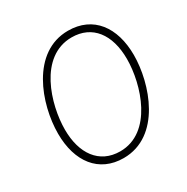

<svg xmlns="http://www.w3.org/2000/svg" viewBox="-163 -844 961 989"><g transform="rotate(-30 317.5 -350.0)"><path d="M294 6C515 6 604 -260 604 -428C604 -594 521 -706 372 -706C155 -706 63 -447 63 -272C63 -105 147 6 294 6ZM296 -33C171 -33 104 -131 104 -272C104 -420 177 -667 371 -667C493 -667 563 -575 563 -428C563 -278 487 -33 296 -33Z"/></g></svg>

Font: Fixel Display ExtraLight
Style: Italic
Weight: 200
Italic angle: -10°
Designer: AlfaBravo + MacPaw
Foundry: Kyrylo Tkachov, Marchela Mozhyna, Serhii Makarenko, Maria Weinstein, Zakhar Kryvoshyya
Version: Version 1.210;Glyphs 3.2 (3217)